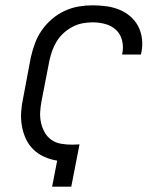

<svg xmlns="http://www.w3.org/2000/svg" viewBox="-20 -702 590 722"><path d="M176 0 195 -98Q169 -102 146 -112.5Q123 -123 105.5 -140Q88 -157 77.5 -179.5Q67 -202 62.5 -227.5Q58 -253 59.5 -279.5Q61 -306 67 -333L96 -487Q102 -513 111.5 -539Q121 -565 137 -588Q153 -611 175 -630Q197 -649 223 -661Q249 -673 275.5 -677.5Q302 -682 328 -682Q354 -682 380 -678.5Q406 -675 429 -665.5Q452 -656 470.5 -640Q489 -624 500 -602.5Q511 -581 514 -555Q517 -529 511 -502L510 -497H439L440 -501Q445 -526 439 -550Q433 -574 416.5 -589.5Q400 -605 376.5 -611.5Q353 -618 328 -618Q310 -618 291 -614.5Q272 -611 253.5 -601.5Q235 -592 219.5 -578Q204 -564 193.5 -547Q183 -530 176.5 -511.5Q170 -493 166 -475L136 -321Q132 -300 131 -279.5Q130 -259 134.5 -239.5Q139 -220 148.5 -203.5Q158 -187 173.5 -176Q189 -165 209.5 -161.5Q230 -158 251 -158Q258 -158 265 -158.5Q272 -159 279 -159L248 0Z"/></svg>

Font: Lode
Style: Italic
Weight: 400
Italic angle: -11°
Monospace: yes
Designer: Belleve Invis
Foundry: Belleve Invis
Version: Version 29.2.0; ttfautohint (v1.8.3)